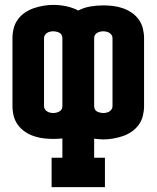

<svg xmlns="http://www.w3.org/2000/svg" viewBox="-20 -560 640 785"><path d="M191 205V85H235V6Q226 7 216.5 7.5Q207 8 198 8Q178 8 157.5 5.5Q137 3 118 -3.5Q99 -10 82 -21.5Q65 -33 53 -49.5Q41 -66 36 -86Q31 -106 31 -126V-404Q31 -424 36 -444Q41 -464 53 -480.5Q65 -497 82 -508.5Q99 -520 118 -526.5Q137 -533 157.5 -536.5Q178 -540 198 -540Q224 -540 250.5 -534.5Q277 -529 300 -517Q323 -529 349.5 -533.5Q376 -538 402 -538Q422 -538 442.5 -535.5Q463 -533 482 -526.5Q501 -520 518 -508.5Q535 -497 547 -480.5Q559 -464 564 -444Q569 -424 569 -404V-126Q569 -106 564 -86Q559 -66 547 -49.5Q535 -33 518 -21.5Q501 -10 482 -3.5Q463 3 442.5 6.5Q422 10 402 10Q393 10 383.5 9Q374 8 365 7V85H409V205ZM198 -98Q204 -98 210.5 -99.5Q217 -101 223 -104.5Q229 -108 232 -113.5Q235 -119 235 -126V-404Q235 -411 232 -417Q229 -423 223 -426Q217 -429 210.5 -430.5Q204 -432 197 -432Q191 -432 184.5 -430.5Q178 -429 172.5 -425.5Q167 -422 163.5 -416.5Q160 -411 160 -404V-126Q160 -119 163.5 -113.5Q167 -108 172.5 -104.5Q178 -101 184.5 -99.5Q191 -98 198 -98ZM403 -98Q409 -98 415.5 -99.5Q422 -101 427.5 -104.5Q433 -108 436.5 -113.5Q440 -119 440 -126V-404Q440 -411 436.5 -416.5Q433 -422 427.5 -425.5Q422 -429 415.5 -430.5Q409 -432 402 -432Q396 -432 389.5 -430.5Q383 -429 377 -425.5Q371 -422 368 -416.5Q365 -411 365 -404V-126Q365 -119 368 -113Q371 -107 377 -104Q383 -101 389.5 -99.5Q396 -98 403 -98Z"/></svg>

Font: Iosevka Slab Heavy Extended
Style: Regular
Weight: 900
Width: 7
Monospace: yes
Designer: Belleve Invis
Foundry: Belleve Invis
Version: Version 11.1.0; ttfautohint (v1.8.3)